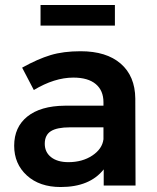

<svg xmlns="http://www.w3.org/2000/svg" viewBox="-20 -746 630 772"><path d="M442 -726V-643H143V-726ZM525 0H397V-65Q341 6 224 6Q139 6 88 -40.5Q37 -87 37 -160Q37 -235 90 -277.5Q143 -320 240 -321H396V-335Q396 -382 365 -408Q334 -434 275 -434Q199 -434 116 -384L69 -474Q132 -509 183.5 -524.5Q235 -540 304 -540Q408 -540 465.5 -490Q523 -440 524 -350ZM255 -94Q311 -94 351 -120.5Q391 -147 396 -186V-234H261Q209 -234 184.5 -218.5Q160 -203 160 -168Q160 -134 185.5 -114Q211 -94 255 -94Z"/></svg>

Font: Montserrat arm Medium
Style: Regular
Weight: 500
Designer: Julieta Ulanovsky
Foundry: Julieta Ulanovsky
Version: Version 6.000;PS 006.000;hotconv 1.0.88;makeotf.lib2.5.64775